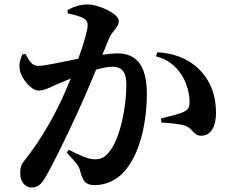

<svg xmlns="http://www.w3.org/2000/svg" viewBox="-20 -808 1040 863"><path d="M681 -555C735 -541 771 -511 797 -470C824 -427 832 -380 832 -351C833 -324 824 -313 801 -303C779 -294 745 -286 703 -275L706 -257C741 -256 793 -250 815 -242C848 -229 850 -197 885 -198C929 -198 951 -241 951 -301C951 -379 926 -449 870 -501C820 -549 752 -570 687 -573ZM284 -748C312 -742 342 -735 358 -724C370 -718 374 -707 374 -694C374 -674 358 -616 332 -544C255 -529 184 -512 150 -512C124 -512 112 -534 94 -566L80 -563C72 -543 64 -521 69 -494C76 -453 122 -401 152 -401C179 -401 198 -412 231 -427L298 -455C282 -416 265 -376 246 -337C197 -237 143 -153 94 -92C75 -69 71 -57 71 -27C71 11 96 35 120 35C147 35 163 25 185 -13C221 -74 283 -203 329 -303C354 -357 385 -429 412 -495C440 -503 466 -508 484 -508C531 -508 548 -481 548 -427C548 -327 520 -185 472 -127C453 -102 437 -92 405 -92C378 -92 339 -109 289 -135L280 -122C328 -70 335 -61 340 -41C352 9 367 24 406 24C457 24 504 1 536 -34C610 -115 640 -259 640 -387C640 -520 588 -568 508 -568C489 -568 464 -565 440 -562L471 -637C485 -670 514 -685 514 -713C514 -748 421 -788 375 -788C333 -788 305 -774 284 -763Z"/></svg>

Font: Noto Serif KR
Style: Bold
Weight: 700
Designer: Ryoko NISHIZUKA 西塚涼子 (kana & ideographs); Frank Grießhammer (Latin, Greek & Cyrillic); Wenlong ZHANG 张文龙 (bopomofo); San
Foundry: Adobe
Version: Version 2.001;hotconv 1.1.0;makeotfexe 2.6.0